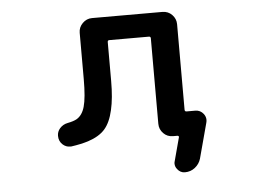

<svg xmlns="http://www.w3.org/2000/svg" viewBox="-50 -611 1099 815"><g transform="rotate(-5 500.0 -203.5)"><path d="M706.1 139.6Q686.5 139.6 673.8 123Q665 112.3 665 98.6Q665 93.8 667 87.9L693.4 -10.7Q694.3 -13.7 692.4 -15.6Q690.4 -17.6 687.5 -17.6H668.9Q644.5 -17.6 627.9 -34.7Q611.3 -51.8 611.3 -75.2V-439.5Q611.3 -447.3 603.5 -447.3H434.6Q427.7 -447.3 427.7 -439.5V-274.4Q427.7 -200.2 416 -150.4Q404.3 -98.6 379.9 -70.8Q355.5 -43 307.6 -27.3Q276.4 -17.6 235.4 -11.7Q232.4 -11.7 229.5 -11.7Q212.9 -11.7 199.2 -23.4Q182.6 -38.1 182.6 -61.5Q182.6 -79.1 194.3 -92.8Q208 -108.4 228.5 -112.3Q253.9 -117.2 267.6 -125Q292 -139.6 301.8 -174.8Q312.5 -211.9 312.5 -292V-489.3Q312.5 -512.7 329.6 -529.8Q346.7 -546.9 370.1 -546.9H669.9Q694.3 -546.9 710.9 -529.8Q727.5 -512.7 727.5 -489.3V-125Q727.5 -117.2 735.4 -117.2H772.5Q793.9 -117.2 807.6 -99.6Q816.4 -87.9 816.4 -74.2Q816.4 -68.4 814.5 -61.5L774.4 87.9Q767.6 110.4 749 125Q730.5 139.6 706.1 139.6Z"/></g></svg>

Font: Rounded Mgen+ 1mn medium
Style: Regular
Weight: 500
Designer: [Source Han Sans]
Ryoko NISHIZUKA  (kana & ideographs); Paul D. Hunt (Latin, Greek & Cyrillic); Wenlong ZHANG  (bopomofo
Version: Version 1.059.20150602